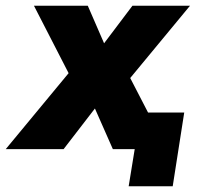

<svg xmlns="http://www.w3.org/2000/svg" viewBox="-69 -518 700 667"><path d="M378 129 399 0H359L379 -127H571L531 129ZM-49 0 196 -296 197 -210 49 -498H236L305 -339H271L391 -498H591L352 -209L357 -298L511 0H323L248 -170H283L152 0Z"/></svg>

Font: Nunito Sans 10pt SemiCondensed Black
Style: Italic
Weight: 900
Width: 4
Italic angle: -9°
Designer: Vernon Adams
Foundry: Vernon Adams
Version: Version 3.101;gftools[0.9.27]